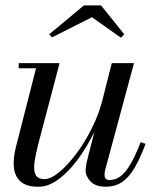

<svg xmlns="http://www.w3.org/2000/svg" viewBox="-20 -700 610 730"><path d="M126.5 10Q78.5 10 56.8 -11Q35 -32 32.5 -66.2Q30 -100.5 40.5 -141L117 -440.5H51V-460H206.5L125.5 -152.5Q115.5 -113.5 111.2 -83.5Q107 -53.5 115 -36.2Q123 -19 149.5 -19Q173 -19 205 -45.2Q237 -71.5 270 -115.5Q303 -159.5 330.2 -214.5Q357.5 -269.5 371.5 -327H386.5Q376.5 -285.5 357.2 -239.2Q338 -193 312 -148.8Q286 -104.5 255.5 -68.5Q225 -32.5 192.2 -11.2Q159.5 10 126.5 10ZM382.5 10Q343.5 10 324.5 -10Q305.5 -30 305.5 -52.5Q305.5 -58.5 306.8 -67.8Q308 -77 310 -85L405 -460H489.5L379.5 -52.5Q378.5 -48 378 -43.2Q377.5 -38.5 377.5 -34.5Q377.5 -15.5 396 -15.5Q419.5 -15.5 438.8 -30.2Q458 -45 476.5 -76.8Q495 -108.5 515 -159.5L533.5 -153Q512 -95.5 490.2 -59.5Q468.5 -23.5 442.5 -6.8Q416.5 10 382.5 10ZM178 -558 167 -569.5 299 -679.5H364L452.5 -569.5L440 -556.5L329.5 -634.5Z"/></svg>

Font: Bodoni Moda SC
Style: Italic
Weight: 400
Italic angle: -13°
Designer: Owen Earl
Foundry: indestructible type
Version: Version 2.005